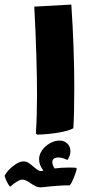

<svg xmlns="http://www.w3.org/2000/svg" viewBox="-120 -586 385 840"><path d="M42 -168Q42 -329 30 -557L192 -566Q205 -374 205 -202Q205 -93 201 -25Q180 -13 134 -5.5Q88 2 43 3L37 -2Q42 -82 42 -168ZM216 152Q213 167 202.5 192.5Q192 218 185 225Q146 224 67 233Q50 235 38.5 230Q27 225 13 215Q-7 201 -19 200Q-37 197 -76 231Q-91 213 -100 183Q-88 160 -62 140Q-36 120 -18 120Q-6 120 4 126Q14 132 26 143Q39 154 47.5 159Q56 164 67 161Q69 161 70 160Q51 137 51 111Q51 90 64.5 71Q78 52 99 40.5Q120 29 140 29Q157 29 168 37Q188 50 188 76Q188 96 175 114Q153 103 136 103Q109 103 109 123Q109 137 119 151Q147 147 182 147Q202 147 212 148Z"/></svg>

Font: Lalezar
Style: Regular
Weight: 400
Designer: Borna Izadpanah
Foundry: Borna Izadpanah
Version: Version 1.003